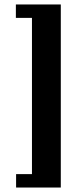

<svg xmlns="http://www.w3.org/2000/svg" viewBox="-20 -780 333 859"><path d="M252 59H52V-1H123V-700H51V-760H252Z"/></svg>

Font: CAT Rhythmus
Style: Regular
Weight: 400
Designer: Peter Wiegel nach alter Vorlage
Foundry: Peter Wiegel
Version: 1.000